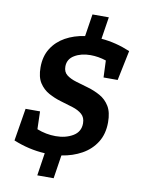

<svg xmlns="http://www.w3.org/2000/svg" viewBox="-102 -898 808 1098"><g transform="rotate(10 302.0 -349.5)"><path d="M193 131 213 -1Q120 -6 30 -43L61 -232H145L148 -129Q201 -108 257 -108Q315 -108 357 -133Q399 -158 399 -207Q399 -241 378 -259.5Q357 -278 323 -288.5Q289 -299 251.5 -310Q214 -321 180.5 -339.5Q147 -358 125.5 -391Q104 -424 104 -481Q104 -545 133 -591Q162 -637 211.5 -664.5Q261 -692 324 -701L344 -830H439L419 -702Q504 -695 587 -660L551 -486H469L465 -584Q419 -599 374 -599Q320 -599 281.5 -576Q243 -553 243 -510Q243 -478 264.5 -461.5Q286 -445 319.5 -435Q353 -425 391 -414Q429 -403 463 -384Q497 -365 518 -330.5Q539 -296 539 -238Q539 -170 508.5 -121.5Q478 -73 426 -44Q374 -15 309 -5L288 131Z"/></g></svg>

Font: Bitter
Style: Bold Italic
Weight: 700
Italic angle: -9°
Designer: Sol Matas, and Bitter project Authors
Foundry: Sol Matas
Version: Version 2.001